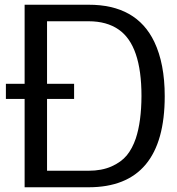

<svg xmlns="http://www.w3.org/2000/svg" viewBox="-20 -791 747 811"><path d="M354 -771Q556.6 -771.5 631.8 -614.3Q675.8 -522 675.8 -384.8Q675.8 0 354 0H84V-373H4.9V-437H84V-771ZM293 -373H178.7V-69.8H354Q409.7 -69.8 450.7 -87.9Q491.7 -106 515.6 -134.8Q539.1 -163.6 553.7 -206.5Q577.1 -277.3 577.6 -385.3Q577.6 -599.6 481.4 -666Q431.2 -701.2 354 -701.2H178.7V-437H293Z"/></svg>

Font: Dhyana
Style: Regular
Weight: 400
Foundry: Vernon Adams
Version: Version 1.002; ttfautohint (v0.8.51-6076)